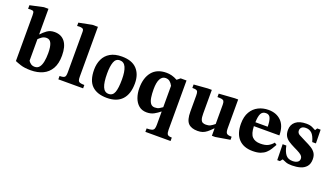

<svg xmlns="http://www.w3.org/2000/svg" viewBox="-75 -1321 3760 2156"><g transform="rotate(20 1805.0 -243.0)"><path d="M161 -706H215V-402H219Q245 -432 281.5 -458.5Q318 -485 371 -485Q451 -485 494.5 -429Q538 -373 538 -264Q538 -168 503 -107.5Q468 -47 406 -18Q344 11 262 11Q188 11 141 -4.5Q94 -20 72 -30V-577Q72 -611 64.5 -620.5Q57 -630 29 -630Q16 -630 8 -629Q0 -628 0 -628V-671ZM215 -343V-86Q225 -69 244 -55Q263 -41 291 -41Q326 -41 346 -66.5Q366 -92 374.5 -136.5Q383 -181 383 -237Q383 -313 365.5 -352.5Q348 -392 308 -392Q276 -392 252 -374.5Q228 -357 215 -343Z M886 0H590V-40Q623 -40 638.5 -46.5Q654 -53 658.5 -69Q663 -85 663 -112V-595Q663 -624 648 -630.5Q633 -637 614 -637Q602 -637 592.5 -636Q583 -635 583 -635V-675L740 -706H806V-112Q806 -84 811 -68Q816 -52 833 -46Q850 -40 886 -40Z M1172 10Q1054 10 992 -50Q930 -110 930 -240Q930 -310 956 -365.5Q982 -421 1036.5 -453Q1091 -485 1175 -485Q1295 -485 1354.5 -422Q1414 -359 1414 -251Q1414 -123 1352 -56.5Q1290 10 1172 10ZM1175 -39Q1225 -39 1243.5 -89.5Q1262 -140 1262 -243Q1262 -337 1239.5 -387Q1217 -437 1167 -437Q1119 -437 1100.5 -386.5Q1082 -336 1082 -250Q1082 -143 1104 -91Q1126 -39 1175 -39Z M2011 220H1710V179Q1752 179 1772 172Q1792 165 1798 147.5Q1804 130 1804 101V-56H1801Q1771 -31 1734 -10.5Q1697 10 1647 10Q1591 10 1553.5 -21Q1516 -52 1497 -104.5Q1478 -157 1478 -221Q1478 -343 1536.5 -414Q1595 -485 1708 -485Q1739 -485 1771 -477Q1803 -469 1839 -449L1877 -480H1947V110Q1947 147 1958 163Q1969 179 2011 179ZM1714 -73Q1746 -73 1766.5 -84.5Q1787 -96 1804 -109V-364Q1789 -393 1769 -409.5Q1749 -426 1718 -426Q1678 -426 1655.5 -385Q1633 -344 1633 -261Q1633 -207 1639.5 -164.5Q1646 -122 1663.5 -97.5Q1681 -73 1714 -73Z M2255 10Q2180 10 2143.5 -28.5Q2107 -67 2107 -166V-359Q2107 -390 2101 -403.5Q2095 -417 2079.5 -420.5Q2064 -424 2037 -424V-465L2203 -478H2250V-195Q2250 -148 2258.5 -125Q2267 -102 2283 -95Q2299 -88 2320 -88Q2352 -88 2373 -99Q2394 -110 2422 -133V-363Q2422 -392 2414.5 -405Q2407 -418 2388.5 -421Q2370 -424 2337 -424V-465L2524 -478H2565V-135Q2565 -88 2579 -74Q2593 -60 2633 -60H2639V-23L2466 6H2427V-81H2423Q2391 -47 2365.5 -27Q2340 -7 2314.5 1.5Q2289 10 2255 10Z M2914 11Q2805 11 2746 -52Q2687 -115 2687 -234Q2687 -320 2720 -375.5Q2753 -431 2807.5 -458Q2862 -485 2927 -485Q3022 -485 3079.5 -427.5Q3137 -370 3138 -257H2833Q2836 -167 2869.5 -132Q2903 -97 2967 -97Q3026 -97 3059.5 -115Q3093 -133 3118 -164L3144 -146Q3128 -117 3110.5 -89Q3093 -61 3068.5 -38.5Q3044 -16 3007 -2.5Q2970 11 2914 11ZM2834 -304H2981Q2981 -366 2967 -403.5Q2953 -441 2913 -441Q2871 -441 2853.5 -408.5Q2836 -376 2834 -304Z M3210 12 3206 -177H3250Q3264 -107 3292 -72Q3320 -37 3374 -37Q3409 -37 3431.5 -51Q3454 -65 3454 -93Q3454 -109 3445 -122.5Q3436 -136 3411.5 -151Q3387 -166 3340 -188Q3297 -209 3267.5 -229Q3238 -249 3222.5 -277Q3207 -305 3207 -349Q3207 -412 3252 -448.5Q3297 -485 3378 -485Q3422 -485 3450 -472Q3478 -459 3491 -451H3495L3510 -476H3551L3554 -313H3510Q3490 -385 3461 -411.5Q3432 -438 3391 -438Q3356 -438 3340 -422.5Q3324 -407 3324 -385Q3324 -353 3353 -337.5Q3382 -322 3434 -296Q3477 -276 3510.5 -255.5Q3544 -235 3563 -206.5Q3582 -178 3582 -133Q3582 -77 3554 -45Q3526 -13 3481.5 -0.5Q3437 12 3385 12Q3339 12 3314 3Q3289 -6 3268 -16H3264L3242 12Z"/></g></svg>

Font: STIX Two Text
Style: Bold
Weight: 700
Designer: Ross Mills, John Hudson & Paul Hanslow, Tiro Typeworks Ltd; with prior portions MicroPress Inc., and Coen Hoffman.
Foundry: Tiro Typeworks Ltd
Version: Version 2.13 b171